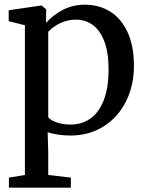

<svg xmlns="http://www.w3.org/2000/svg" viewBox="-20 -582 637 840"><path d="M287 11Q261 11 233 6.8Q205 2.5 188.5 -4L191 80.5V183.5L290 195V239H19V195L89 183.5V-471.5L18 -489.5V-537L157 -557.5H162.5L182 -541.5L181.5 -482Q209 -514 253.2 -537.8Q297.5 -561.5 352 -561.5Q412 -561.5 460.2 -532.5Q508.5 -503.5 537.2 -443.2Q566 -383 566 -293Q566 -208.5 531.5 -139Q497 -69.5 433.5 -29.2Q370 11 287 11ZM191 -443V-69.5Q199 -57 226.8 -47Q254.5 -37 288.5 -37Q337.5 -37 375 -63Q412.5 -89 433.8 -143.5Q455 -198 455 -279.5Q455 -353 436.2 -401.5Q417.5 -450 385.5 -473Q353.5 -496 312.5 -496Q274 -496 241.5 -479.8Q209 -463.5 191 -443Z"/></svg>

Font: Merriweather 12pt
Style: Regular
Weight: 400
Designer: Eben Sorkin
Foundry: Eben Sorkin
Version: Version 2.100